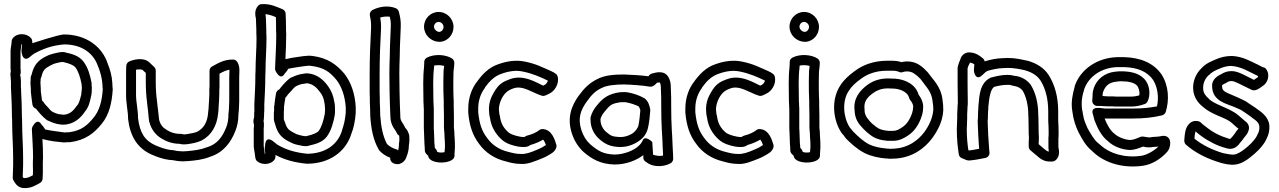

<svg xmlns="http://www.w3.org/2000/svg" viewBox="-20 -801 6423 964"><path d="M33 -455C33 -453 34 -451 34 -449V-441C30 -428 34 -418 34 -406V-402C35 -397 35 -393 35 -386V-358C35 -355 36 -349 36 -341V-340C38 -299 40 -256 40 -215V-213C41 -205 41 -195 41 -184C41 -125 46 -67 46 -10V30C46 51 44 70 44 93C44 97 46 103 49 107C52 111 63 138 94 143H96C137 147 166 125 180 118C188 114 194 105 194 96C195 74 196 54 195 29C195 17 195 5 196 -8V-10C196 -42 195 -72 193 -103C212 -98 231 -94 252 -91C268 -89 286 -88 298 -86H302C312 -86 320 -87 323 -87H332C409 -97 454 -133 492 -181C528 -225 542 -285 546 -352V-354C546 -358 545 -362 545 -363C545 -370 544 -379 544 -382V-384C542 -421 532 -454 521 -481C493 -568 411 -628 301 -628H299C270 -626 142 -584 142 -584V-593C142 -598 140 -605 136 -609C116 -634 68 -638 45 -610C42 -607 40 -602 39 -598C38 -589 38 -583 37 -580V-578C36 -570 33 -558 33 -543ZM81 -425C83 -429 84 -432 84 -436V-442C84 -446 84 -455 83 -458V-543C83 -549 86 -561 87 -573V-578H91C90 -567 89 -560 88 -550V-543C88 -541 88 -537 91 -527C91 -527 99 -488 131 -516C139 -523 147 -529 152 -532C196 -556 241 -573 302 -578C393 -578 452 -532 473 -465C473 -464 474 -464 474 -464C483 -441 492 -409 494 -381C494 -372 495 -367 495 -362C495 -358 496 -354 496 -353C492 -291 478 -245 452 -213C419 -171 388 -145 327 -137H323C315 -137 308 -136 304 -136C267 -141 240 -144 207 -151C204 -154 201 -163 188 -176C188 -176 172 -209 148 -173C144 -167 140 -161 140 -152C142 -105 146 -57 146 -11C145 5 145 17 145 31C146 49 146 63 145 79C128 88 116 94 101 93C96 92 99 94 94 86C94 69 96 52 96 30V-10C96 -69 91 -127 91 -184C91 -195 91 -205 90 -216C90 -260 88 -302 86 -342C86 -350 86 -358 85 -364V-386C85 -392 85 -401 84 -408V-411C84 -415 81 -422 81 -425ZM133 -379C133 -377 134 -374 134 -369V-366C135 -359 135 -351 135 -341V-339C137 -318 140 -295 143 -275C145 -265 152 -258 161 -255C162 -254 163 -252 164 -251C177 -234 188 -223 198 -213C203 -209 210 -201 221 -195H222C235 -189 249 -183 266 -179C268 -179 270 -178 271 -178C273 -178 283 -175 298 -175C352 -176 386 -210 406 -240C427 -265 431 -291 436 -312C441 -330 441 -345 441 -356V-365C441 -367 440 -369 440 -371V-384C433 -421 423 -460 399 -492C376 -522 339 -531 311 -537C307 -538 303 -540 295 -540C294 -540 285 -539 283 -539H281C279 -539 277 -538 276 -538C262 -535 246 -532 230 -526H228C202 -514 166 -498 149 -458C142 -443 140 -428 137 -422C137 -421 136 -421 136 -420C133 -411 134 -405 134 -401V-398C133 -396 133 -393 133 -391ZM183 -387C184 -391 184 -399 184 -401V-405C190 -419 192 -432 195 -438C204 -458 220 -466 249 -480C258 -483 270 -486 284 -489H286C288 -489 290 -489 294 -490C296 -490 295 -490 299 -489C327 -483 350 -474 359 -462C374 -442 383 -413 390 -377C390 -373 390 -368 391 -362V-356C391 -353 389 -333 388 -328V-326C380 -296 377 -281 365 -269C348 -244 329 -226 298 -225C294 -225 288 -227 274 -228C265 -230 255 -234 245 -239C242 -241 238 -243 232 -249C222 -262 210 -272 204 -280C202 -283 200 -289 191 -296C189 -311 187 -326 185 -342C185 -351 185 -358 184 -370C184 -374 184 -378 183 -387Z M613 -325C613 -280 623 -242 623 -207V-204C633 -118 669 -57 741 -25C767 -14 797 -2 831 2H834C836 2 839 3 846 3C859 6 881 9 899 9C909 9 915 8 919 8H921C963 5 1001 0 1035 -14C1102 -35 1140 -87 1162 -144C1171 -167 1177 -193 1177 -225C1180 -248 1180 -269 1181 -293V-412C1181 -422 1182 -433 1182 -445C1183 -457 1179 -502 1150 -502C1101 -503 1068 -479 1046 -468C1038 -464 1032 -456 1032 -446V-366C1032 -360 1031 -357 1031 -355V-327C1031 -308 1029 -293 1028 -272L1027 -254C1026 -248 1025 -239 1025 -237V-235C1021 -185 1002 -157 971 -140C958 -134 939 -131 915 -127C910 -127 906 -126 904 -126C904 -126 892 -128 889 -129H884C856 -129 836 -137 818 -148L817 -149C799 -159 786 -173 779 -199C776 -221 774 -250 770 -277L768 -296C764 -323 762 -358 762 -390V-446C762 -462 750 -468 740 -478L732 -486C702 -516 650 -502 628 -492C620 -488 614 -479 614 -470L613 -442ZM663 -325V-451C681 -455 695 -451 696 -450L704 -442C706 -440 710 -437 712 -435V-390C712 -356 714 -319 718 -290L720 -271V-270C724 -247 725 -217 729 -190C729 -189 730 -188 730 -188C740 -149 764 -121 792 -105C815 -91 846 -79 881 -79L889 -77H894C894 -77 894 -76 903 -76C912 -76 916 -77 917 -77H921C945 -81 968 -84 993 -96C1042 -122 1069 -170 1075 -230C1076 -239 1076 -243 1077 -248V-251L1078 -270C1079 -289 1081 -304 1081 -327V-348C1082 -356 1082 -361 1082 -366V-431C1100 -441 1115 -448 1132 -451V-446C1132 -437 1131 -425 1131 -412V-295C1130 -269 1130 -250 1127 -230V-227C1127 -202 1123 -179 1116 -162C1096 -111 1068 -76 1020 -62C1019 -62 1018 -61 1017 -61C993 -51 956 -45 918 -42C908 -42 904 -41 899 -41C886 -41 866 -43 855 -46C853 -46 850 -47 849 -47C847 -47 843 -48 836 -48C808 -52 785 -61 761 -71C707 -95 682 -134 673 -208C673 -252 663 -288 663 -325Z M1254 -70C1254 -54 1258 -41 1259 -32C1261 -21 1261 -5 1266 3C1289 30 1338 28 1358 1C1361 -3 1363 -9 1363 -14V-23C1409 1 1457 15 1520 21H1522C1632 21 1716 -38 1744 -129C1747 -137 1748 -142 1751 -149C1751 -150 1752 -151 1752 -152L1758 -176C1762 -194 1765 -215 1766 -234V-265C1762 -331 1743 -387 1709 -431C1670 -477 1625 -510 1550 -520C1538 -522 1533 -521 1526 -521H1523C1518 -520 1511 -520 1502 -519L1481 -516C1458 -513 1434 -509 1413 -504C1415 -546 1417 -585 1417 -628V-630C1416 -642 1416 -655 1416 -668C1416 -692 1415 -711 1414 -733C1414 -743 1406 -752 1398 -755C1374 -764 1339 -784 1292 -780C1286 -780 1281 -777 1277 -773C1253 -749 1264 -715 1265 -707C1265 -686 1267 -670 1267 -652C1267 -640 1267 -623 1268 -610C1268 -555 1263 -500 1263 -442C1262 -430 1262 -420 1262 -410C1262 -368 1259 -323 1257 -279V-254C1257 -247 1258 -243 1257 -238C1257 -237 1256 -235 1256 -234C1256 -226 1257 -219 1256 -213C1256 -212 1255 -211 1255 -210V-209C1251 -195 1252 -187 1255 -176V-163C1255 -161 1254 -159 1254 -158ZM1304 -70V-156C1305 -161 1305 -169 1305 -174V-180C1305 -183 1305 -186 1304 -189C1302 -194 1305 -199 1305 -205V-209C1306 -217 1306 -224 1306 -232C1307 -239 1307 -248 1307 -254V-277C1309 -319 1312 -366 1312 -410C1312 -420 1312 -429 1313 -439V-441C1313 -497 1318 -553 1318 -611V-613C1317 -626 1317 -639 1317 -652C1317 -674 1315 -691 1315 -708V-709C1315 -717 1313 -724 1313 -730C1331 -728 1346 -723 1365 -715C1366 -700 1366 -685 1366 -668C1366 -655 1366 -641 1367 -627C1367 -571 1363 -512 1361 -455C1361 -448 1366 -439 1370 -434C1394 -398 1409 -431 1409 -431C1421 -443 1425 -453 1428 -456C1447 -460 1467 -463 1488 -466L1509 -469C1514 -470 1518 -470 1528 -471C1532 -471 1540 -471 1543 -470C1607 -462 1636 -440 1670 -399C1695 -366 1712 -320 1716 -262V-236C1715 -222 1712 -202 1709 -188L1703 -165C1700 -157 1699 -151 1697 -145C1676 -76 1615 -30 1523 -29C1461 -35 1414 -50 1372 -75C1368 -78 1360 -85 1351 -92C1311 -122 1311 -71 1311 -71C1311 -71 1311 -70 1310 -64C1310 -62 1309 -59 1309 -57C1310 -47 1311 -40 1312 -29H1309C1309 -42 1304 -61 1304 -70ZM1355 -206C1355 -202 1355 -196 1358 -187C1358 -186 1359 -186 1359 -185C1362 -177 1364 -165 1371 -149C1388 -109 1424 -93 1450 -81C1451 -81 1451 -80 1452 -80C1468 -74 1483 -72 1497 -69C1498 -69 1500 -68 1502 -68H1504C1506 -68 1515 -67 1516 -67C1525 -67 1529 -69 1532 -70C1560 -77 1597 -84 1621 -115C1644 -147 1654 -186 1661 -224V-229C1661 -232 1662 -235 1662 -236V-251C1662 -261 1662 -278 1658 -292C1654 -319 1644 -345 1628 -367C1607 -397 1574 -430 1521 -433C1512 -433 1498 -429 1492 -429C1491 -429 1489 -428 1487 -428C1470 -424 1456 -418 1443 -412H1442C1431 -406 1424 -398 1419 -394C1409 -384 1398 -373 1385 -356V-355L1382 -352C1375 -349 1368 -342 1366 -333C1362 -312 1359 -289 1357 -268C1357 -267 1356 -267 1356 -266C1356 -256 1357 -248 1356 -241C1356 -240 1355 -239 1355 -238ZM1405 -202V-237C1406 -249 1406 -256 1406 -265C1408 -281 1410 -296 1413 -311C1420 -317 1424 -325 1426 -327C1432 -335 1444 -345 1454 -358C1460 -364 1463 -366 1466 -368C1476 -373 1486 -377 1495 -379C1506 -380 1514 -382 1521 -383C1550 -380 1570 -362 1588 -337C1599 -323 1606 -306 1609 -284C1609 -282 1610 -280 1610 -279C1611 -274 1612 -254 1612 -251V-245C1611 -239 1611 -234 1611 -231C1604 -194 1595 -165 1581 -145C1572 -133 1550 -125 1520 -118C1517 -117 1517 -117 1515 -117C1511 -118 1509 -118 1507 -118H1505C1492 -121 1480 -123 1470 -127C1441 -141 1426 -149 1418 -168L1417 -169C1414 -176 1410 -190 1405 -202Z M1836 -336C1837 -318 1837 -301 1837 -284V-283C1838 -261 1839 -241 1839 -221V-219C1843 -154 1854 -98 1881 -51C1882 -50 1883 -47 1884 -46C1899 -29 1918 -17 1939 -9V-7C1939 22 1973 26 1986 22C2002 17 2016 5 2022 -17C2028 -31 2033 -51 2033 -72C2036 -87 2036 -105 2035 -117V-119C2032 -135 2025 -149 2015 -159C2001 -189 1990 -192 1990 -215V-216C1988 -257 1987 -299 1986 -341L1985 -431C1985 -461 1986 -487 1987 -518L1988 -567C1989 -598 1991 -632 1992 -663C1994 -696 1988 -722 1982 -744C1980 -750 1974 -757 1967 -760C1924 -777 1876 -765 1849 -750C1840 -745 1835 -734 1837 -723C1842 -700 1844 -684 1843 -658C1839 -586 1836 -508 1836 -431ZM1886 -338V-431C1886 -508 1889 -584 1893 -656C1894 -679 1892 -696 1889 -713C1905 -718 1923 -719 1937 -717C1941 -701 1943 -687 1942 -665C1941 -634 1939 -602 1938 -569L1937 -520C1936 -489 1935 -463 1935 -431L1936 -341C1937 -299 1938 -256 1940 -215C1941 -169 1967 -147 1971 -136C1972 -133 1974 -129 1976 -127C1987 -116 1983 -125 1985 -112C1986 -102 1985 -90 1983 -79V-74C1983 -63 1981 -54 1979 -46C1976 -49 1972 -51 1968 -52C1950 -57 1934 -67 1923 -78C1903 -115 1893 -164 1889 -222C1889 -244 1888 -265 1887 -285C1887 -302 1887 -320 1886 -338Z M2105 -381C2105 -359 2106 -320 2106 -300C2106 -292 2106 -286 2107 -275C2107 -270 2107 -264 2108 -254V-166C2108 -157 2108 -150 2109 -138C2109 -121 2111 -95 2111 -82V-80C2112 -70 2113 -55 2113 -45C2113 -34 2121 -27 2129 -20L2130 -18C2133 7 2170 15 2195 15C2222 15 2262 7 2262 -20V-28C2262 -37 2264 -47 2264 -61V-77C2264 -90 2263 -103 2262 -116L2261 -140V-142C2260 -151 2259 -158 2259 -164V-221C2259 -237 2258 -256 2258 -270V-295C2256 -321 2256 -364 2256 -394C2256 -409 2257 -425 2257 -442C2258 -452 2261 -470 2261 -486C2261 -494 2257 -502 2250 -507C2218 -528 2161 -531 2124 -512C2116 -508 2110 -500 2110 -490V-481C2110 -478 2109 -474 2109 -463C2106 -438 2105 -409 2105 -381ZM2109 -667C2109 -626 2143 -593 2183 -591H2193C2231 -596 2257 -629 2257 -666C2257 -707 2223 -741 2182 -741C2142 -741 2109 -708 2109 -667ZM2155 -381C2155 -408 2156 -436 2159 -459V-462C2159 -464 2160 -470 2160 -472C2177 -475 2197 -474 2210 -470C2209 -460 2208 -453 2207 -445V-443C2207 -430 2206 -411 2206 -394C2206 -364 2206 -322 2208 -292V-270C2208 -254 2209 -235 2209 -221V-164C2209 -154 2210 -144 2211 -137L2212 -112C2213 -99 2214 -88 2214 -77V-61C2214 -55 2213 -47 2212 -37C2207 -36 2202 -35 2195 -35C2189 -35 2181 -36 2176 -38C2174 -43 2170 -54 2164 -57L2163 -58C2163 -68 2162 -75 2161 -83C2161 -101 2159 -125 2159 -139V-142C2158 -149 2158 -157 2158 -166V-259C2157 -265 2157 -271 2157 -277V-280C2156 -286 2156 -292 2156 -300C2156 -322 2155 -361 2155 -381ZM2159 -667C2159 -680 2170 -691 2182 -691C2195 -691 2207 -679 2207 -666C2207 -653 2198 -643 2188 -641H2184C2172 -642 2159 -654 2159 -667Z M2331 -235C2337 -171 2352 -122 2386 -78C2416 -36 2462 -4 2522 10C2543 16 2567 22 2596 22H2612C2636 20 2655 12 2672 6C2692 -2 2709 -8 2726 -17L2727 -18C2744 -28 2765 -36 2773 -60C2774 -64 2775 -70 2773 -75C2767 -93 2753 -153 2702 -153C2698 -153 2690 -151 2684 -145C2675 -138 2652 -126 2626 -120C2621 -118 2616 -116 2613 -113H2605C2602 -113 2597 -114 2590 -115C2565 -120 2543 -127 2531 -138C2508 -159 2494 -183 2490 -218C2490 -219 2489 -221 2489 -222L2487 -229C2487 -236 2485 -247 2485 -249V-258C2488 -293 2507 -326 2525 -340C2530 -345 2543 -352 2557 -357C2605 -375 2656 -333 2702 -320C2715 -317 2727 -326 2736 -330C2765 -342 2789 -381 2780 -416C2779 -421 2776 -427 2771 -430C2766 -434 2759 -439 2747 -444C2731 -451 2710 -461 2683 -472C2663 -480 2639 -487 2614 -492C2571 -501 2525 -494 2483 -479C2434 -463 2401 -427 2375 -391C2349 -358 2331 -310 2331 -256ZM2381 -238V-256C2381 -300 2396 -336 2415 -360V-362C2438 -394 2463 -419 2499 -431C2535 -444 2571 -449 2604 -442C2654 -432 2694 -414 2731 -396C2728 -386 2720 -378 2718 -377C2717 -377 2716 -375 2715 -375C2712 -374 2709 -372 2707 -371C2677 -384 2609 -430 2539 -403C2526 -398 2508 -392 2493 -379C2472 -362 2460 -338 2450 -319C2441 -301 2436 -280 2435 -260V-249C2435 -238 2437 -228 2437 -225C2437 -220 2439 -215 2440 -210C2446 -164 2468 -129 2497 -102C2521 -79 2555 -70 2582 -65C2589 -64 2596 -63 2605 -63H2614C2627 -63 2638 -69 2643 -73C2669 -80 2692 -91 2707 -100C2712 -95 2717 -84 2721 -73C2717 -70 2709 -65 2702 -61C2689 -54 2673 -48 2654 -40C2639 -34 2624 -30 2609 -28H2596C2573 -28 2557 -32 2534 -38C2486 -49 2450 -74 2426 -108C2399 -143 2387 -179 2381 -238Z M2851 -132C2863 -95 2882 -64 2910 -38C2951 -3 2994 23 3065 25C3123 25 3174 5 3210 -22V-9C3210 -1 3215 7 3222 11L3237 21C3271 40 3319 35 3348 18C3355 14 3360 5 3360 -4L3359 -31C3358 -44 3358 -55 3357 -69L3356 -93C3356 -108 3354 -127 3353 -148C3351 -194 3350 -212 3350 -259C3350 -299 3350 -326 3348 -363C3348 -379 3346 -400 3334 -417C3312 -451 3267 -435 3254 -432C3247 -430 3240 -426 3236 -418C3198 -423 3147 -426 3113 -427C3065 -427 3016 -424 2977 -403C2938 -383 2914 -359 2886 -321C2849 -270 2826 -209 2851 -132ZM2899 -148C2880 -207 2895 -248 2926 -291C2952 -327 2968 -343 3000 -359H3001C3023 -372 3069 -377 3113 -377C3150 -376 3209 -372 3242 -366C3258 -363 3272 -378 3278 -385V-386C3286 -387 3291 -387 3293 -387C3295 -384 3298 -373 3298 -362V-361C3300 -326 3300 -299 3300 -259C3300 -212 3301 -192 3303 -146C3304 -123 3306 -106 3306 -93L3307 -66V-65C3308 -56 3308 -42 3309 -29V-20C3288 -15 3271 -21 3259 -24C3258 -48 3257 -62 3255 -88C3255 -88 3217 -126 3206 -94C3203 -86 3193 -74 3187 -69C3164 -46 3113 -25 3065 -25C3007 -27 2981 -45 2944 -76C2923 -95 2909 -118 2899 -148ZM2945 -199C2945 -156 2966 -122 2991 -101C3019 -77 3044 -65 3088 -63H3097C3136 -63 3171 -80 3192 -96C3212 -110 3227 -132 3233 -157C3240 -186 3243 -220 3245 -247C3245 -250 3245 -253 3244 -255C3241 -268 3237 -293 3214 -309H3213C3191 -322 3157 -333 3133 -337C3119 -340 3106 -338 3096 -338H3093C3036 -330 3008 -310 2978 -273C2961 -253 2952 -235 2947 -218C2944 -210 2945 -204 2945 -199ZM2995 -199V-204C2998 -214 3004 -227 3016 -241C3044 -275 3050 -281 3098 -288H3122C3123 -288 3123 -287 3124 -287C3140 -285 3174 -274 3186 -267C3188 -265 3191 -262 3195 -247C3193 -222 3190 -191 3185 -169C3183 -160 3170 -142 3163 -137C3151 -125 3121 -113 3097 -113H3090C3054 -115 3047 -119 3023 -139C3008 -152 2995 -174 2995 -199Z M3421 -235C3427 -171 3442 -122 3476 -78C3506 -36 3552 -4 3612 10C3633 16 3657 22 3686 22H3702C3726 20 3745 12 3762 6C3782 -2 3799 -8 3816 -17L3817 -18C3834 -28 3855 -36 3863 -60C3864 -64 3865 -70 3863 -75C3857 -93 3843 -153 3792 -153C3788 -153 3780 -151 3774 -145C3765 -138 3742 -126 3716 -120C3711 -118 3706 -116 3703 -113H3695C3692 -113 3687 -114 3680 -115C3655 -120 3633 -127 3621 -138C3598 -159 3584 -183 3580 -218C3580 -219 3579 -221 3579 -222L3577 -229C3577 -236 3575 -247 3575 -249V-258C3578 -293 3597 -326 3615 -340C3620 -345 3633 -352 3647 -357C3695 -375 3746 -333 3792 -320C3805 -317 3817 -326 3826 -330C3855 -342 3879 -381 3870 -416C3869 -421 3866 -427 3861 -430C3856 -434 3849 -439 3837 -444C3821 -451 3800 -461 3773 -472C3753 -480 3729 -487 3704 -492C3661 -501 3615 -494 3573 -479C3524 -463 3491 -427 3465 -391C3439 -358 3421 -310 3421 -256ZM3471 -238V-256C3471 -300 3486 -336 3505 -360V-362C3528 -394 3553 -419 3589 -431C3625 -444 3661 -449 3694 -442C3744 -432 3784 -414 3821 -396C3818 -386 3810 -378 3808 -377C3807 -377 3806 -375 3805 -375C3802 -374 3799 -372 3797 -371C3767 -384 3699 -430 3629 -403C3616 -398 3598 -392 3583 -379C3562 -362 3550 -338 3540 -319C3531 -301 3526 -280 3525 -260V-249C3525 -238 3527 -228 3527 -225C3527 -220 3529 -215 3530 -210C3536 -164 3558 -129 3587 -102C3611 -79 3645 -70 3672 -65C3679 -64 3686 -63 3695 -63H3704C3717 -63 3728 -69 3733 -73C3759 -80 3782 -91 3797 -100C3802 -95 3807 -84 3811 -73C3807 -70 3799 -65 3792 -61C3779 -54 3763 -48 3744 -40C3729 -34 3714 -30 3699 -28H3686C3663 -28 3647 -32 3624 -38C3576 -49 3540 -74 3516 -108C3489 -143 3477 -179 3471 -238Z M3940 -381C3940 -359 3941 -320 3941 -300C3941 -292 3941 -286 3942 -275C3942 -270 3942 -264 3943 -254V-166C3943 -157 3943 -150 3944 -138C3944 -121 3946 -95 3946 -82V-80C3947 -70 3948 -55 3948 -45C3948 -34 3956 -27 3964 -20L3965 -18C3968 7 4005 15 4030 15C4057 15 4097 7 4097 -20V-28C4097 -37 4099 -47 4099 -61V-77C4099 -90 4098 -103 4097 -116L4096 -140V-142C4095 -151 4094 -158 4094 -164V-221C4094 -237 4093 -256 4093 -270V-295C4091 -321 4091 -364 4091 -394C4091 -409 4092 -425 4092 -442C4093 -452 4096 -470 4096 -486C4096 -494 4092 -502 4085 -507C4053 -528 3996 -531 3959 -512C3951 -508 3945 -500 3945 -490V-481C3945 -478 3944 -474 3944 -463C3941 -438 3940 -409 3940 -381ZM3944 -667C3944 -626 3978 -593 4018 -591H4028C4066 -596 4092 -629 4092 -666C4092 -707 4058 -741 4017 -741C3977 -741 3944 -708 3944 -667ZM3990 -381C3990 -408 3991 -436 3994 -459V-462C3994 -464 3995 -470 3995 -472C4012 -475 4032 -474 4045 -470C4044 -460 4043 -453 4042 -445V-443C4042 -430 4041 -411 4041 -394C4041 -364 4041 -322 4043 -292V-270C4043 -254 4044 -235 4044 -221V-164C4044 -154 4045 -144 4046 -137L4047 -112C4048 -99 4049 -88 4049 -77V-61C4049 -55 4048 -47 4047 -37C4042 -36 4037 -35 4030 -35C4024 -35 4016 -36 4011 -38C4009 -43 4005 -54 3999 -57L3998 -58C3998 -68 3997 -75 3996 -83C3996 -101 3994 -125 3994 -139V-142C3993 -149 3993 -157 3993 -166V-259C3992 -265 3992 -271 3992 -277V-280C3991 -286 3991 -292 3991 -300C3991 -322 3990 -361 3990 -381ZM3994 -667C3994 -680 4005 -691 4017 -691C4030 -691 4042 -679 4042 -666C4042 -653 4033 -643 4023 -641H4019C4007 -642 3994 -654 3994 -667Z M4199 -372C4151 -299 4163 -197 4205 -134C4213 -126 4220 -116 4225 -109C4226 -108 4226 -107 4227 -106C4252 -81 4283 -52 4322 -32C4355 -16 4393 -8 4431 -5H4438C4440 -5 4442 -4 4444 -4H4454C4464 -4 4471 -5 4476 -5H4478C4561 -11 4622 -55 4661 -108C4689 -147 4713 -192 4716 -247V-249C4716 -266 4715 -283 4712 -302C4704 -367 4665 -400 4641 -434C4641 -435 4640 -436 4639 -437C4626 -451 4613 -464 4596 -475C4568 -493 4536 -496 4506 -489C4494 -493 4478 -496 4460 -496H4430C4367 -495 4313 -476 4271 -444C4244 -424 4218 -402 4199 -372ZM4241 -344C4256 -368 4274 -384 4301 -404C4335 -430 4377 -445 4430 -446H4460C4476 -446 4484 -444 4497 -439C4502 -437 4508 -437 4513 -439C4530 -445 4553 -443 4568 -433C4580 -425 4592 -415 4602 -404C4632 -362 4656 -343 4662 -295V-294C4665 -279 4666 -263 4666 -250C4663 -209 4645 -171 4621 -138C4588 -94 4539 -60 4475 -55C4465 -55 4460 -54 4454 -54H4447C4441 -55 4435 -55 4434 -55C4399 -58 4369 -64 4344 -76C4316 -90 4287 -117 4264 -140C4257 -149 4250 -157 4246 -162C4214 -212 4207 -293 4241 -344ZM4271 -244C4272 -208 4289 -181 4306 -164C4320 -148 4333 -136 4349 -124C4376 -103 4404 -97 4436 -94H4464C4498 -94 4521 -109 4538 -120C4573 -142 4596 -180 4608 -219C4614 -236 4615 -252 4615 -269V-271C4613 -295 4601 -314 4592 -326C4577 -379 4522 -403 4474 -406H4472C4464 -406 4455 -407 4443 -407H4432C4392 -406 4360 -393 4334 -374C4300 -348 4262 -309 4271 -244ZM4321 -246V-250C4315 -291 4334 -312 4364 -334C4382 -347 4403 -356 4432 -357H4443C4451 -357 4459 -356 4471 -356C4510 -353 4540 -332 4544 -311C4545 -307 4547 -303 4549 -300C4558 -288 4563 -281 4565 -268C4565 -256 4563 -244 4560 -235C4550 -203 4532 -176 4510 -162C4493 -151 4482 -144 4464 -144H4439C4411 -147 4394 -152 4379 -164C4363 -176 4355 -183 4343 -197L4342 -199C4331 -210 4321 -227 4321 -246Z M4784 -151C4784 -105 4788 -64 4794 -26C4795 -18 4801 -10 4809 -7L4824 -1C4829 2 4841 7 4855 4C4880 2 4910 -5 4927 -8C4940 -10 4950 -23 4948 -36C4947 -44 4946 -51 4946 -56V-58C4943 -101 4940 -142 4939 -187V-196C4940 -200 4940 -208 4940 -211C4940 -220 4941 -231 4941 -244V-245C4942 -247 4942 -250 4942 -252V-262C4942 -264 4942 -263 4943 -272C4947 -317 4955 -355 4972 -365C4995 -371 5015 -375 5039 -375C5047 -375 5051 -375 5058 -373L5059 -372L5074 -369C5094 -365 5105 -358 5115 -345C5131 -318 5143 -275 5143 -222V-220C5144 -212 5144 -202 5144 -193C5144 -170 5145 -149 5145 -129V-125C5146 -120 5146 -115 5146 -108C5146 -101 5146 -96 5145 -91V-65C5145 -58 5148 -51 5154 -46L5185 -20C5196 -11 5217 12 5255 10H5263C5268 10 5274 8 5278 5C5307 -17 5295 -53 5294 -63V-106C5295 -113 5295 -122 5295 -127V-143C5295 -162 5294 -179 5293 -197V-241C5293 -315 5276 -375 5246 -423C5222 -461 5184 -483 5140 -496H5138C5111 -502 5078 -510 5040 -510C5029 -510 5022 -509 5015 -509C4983 -508 4954 -502 4928 -494C4928 -494 4927 -494 4924 -493C4923 -498 4920 -504 4915 -508C4904 -517 4884 -534 4857 -537C4828 -543 4806 -524 4801 -501C4796 -491 4792 -479 4789 -467C4789 -465 4788 -463 4788 -461V-376C4788 -348 4789 -324 4789 -298V-280L4788 -273V-270C4788 -258 4786 -243 4786 -226V-206C4786 -190 4784 -171 4784 -151ZM4834 -151C4834 -167 4836 -186 4836 -206V-226C4836 -238 4838 -254 4838 -269L4839 -276V-298C4839 -326 4838 -350 4838 -376V-458C4841 -468 4844 -476 4848 -482C4849 -484 4850 -486 4850 -487C4856 -486 4865 -483 4872 -478C4871 -467 4871 -460 4870 -452V-443C4870 -443 4878 -390 4913 -425C4924 -436 4934 -444 4939 -445C4940 -445 4940 -446 4941 -446C4962 -452 4990 -458 5015 -459C5026 -459 5033 -460 5040 -460C5071 -460 5102 -454 5127 -448C5164 -437 5188 -421 5204 -397C5228 -359 5243 -307 5243 -241V-195C5244 -177 5245 -160 5245 -143V-127C5245 -121 5245 -115 5244 -112V-61C5244 -53 5246 -45 5246 -40C5237 -41 5230 -47 5217 -58L5195 -77V-85C5196 -95 5196 -101 5196 -108C5196 -114 5196 -123 5195 -131C5195 -153 5194 -172 5194 -193C5194 -202 5194 -212 5193 -223C5193 -283 5180 -334 5157 -372C5157 -373 5156 -374 5156 -374C5139 -397 5115 -413 5084 -419L5069 -421C5059 -424 5051 -425 5039 -425C5006 -425 4981 -418 4957 -412C4955 -412 4953 -411 4952 -410C4899 -384 4897 -319 4893 -274V-273C4893 -271 4892 -268 4892 -263V-255C4891 -250 4891 -246 4891 -244C4891 -235 4890 -224 4890 -211V-205C4890 -203 4889 -201 4889 -199V-187C4890 -141 4893 -99 4896 -54C4878 -51 4862 -47 4848 -46H4845L4842 -47C4837 -79 4834 -114 4834 -151Z M5365 -236C5369 -202 5381 -165 5395 -137C5395 -136 5396 -136 5396 -135C5412 -106 5429 -71 5461 -45C5464 -43 5466 -39 5475 -32C5529 16 5618 46 5720 31C5765 24 5804 -2 5830 -28C5835 -33 5845 -41 5851 -57C5865 -97 5847 -127 5807 -117C5794 -114 5786 -115 5763 -113C5762 -113 5761 -112 5760 -112C5749 -110 5749 -111 5735 -113L5722 -115C5718 -116 5712 -116 5707 -114C5690 -107 5669 -98 5654 -98C5623 -100 5590 -115 5574 -131C5555 -145 5538 -175 5526 -206H5669C5722 -206 5771 -211 5815 -222C5822 -224 5830 -230 5833 -239C5851 -297 5849 -370 5812 -427C5772 -486 5703 -512 5625 -514H5588C5492 -511 5406 -456 5376 -369V-366C5374 -359 5372 -350 5369 -339L5366 -324C5360 -296 5359 -265 5365 -236ZM5414 -245C5410 -264 5410 -294 5414 -314L5417 -329C5419 -337 5422 -344 5424 -354C5447 -418 5511 -461 5588 -464H5625C5694 -462 5742 -440 5770 -399C5793 -362 5799 -310 5789 -267C5753 -260 5713 -256 5669 -256H5528C5521 -256 5517 -258 5503 -259H5491C5491 -259 5454 -262 5468 -225C5470 -220 5471 -210 5475 -198C5489 -161 5509 -118 5543 -92C5570 -66 5611 -50 5652 -48H5653C5678 -48 5703 -59 5719 -65L5726 -64C5727 -64 5727 -63 5727 -63C5740 -61 5753 -60 5769 -63C5781 -64 5788 -64 5796 -65C5777 -46 5741 -24 5712 -19C5624 -6 5551 -32 5508 -70C5505 -73 5502 -76 5493 -83C5473 -99 5457 -128 5440 -158C5436 -167 5435 -170 5432 -177C5423 -196 5418 -220 5415 -243C5415 -244 5414 -244 5414 -245ZM5464 -294C5464 -279 5478 -269 5489 -269H5508C5522 -268 5533 -267 5548 -267H5566C5577 -266 5583 -266 5591 -266H5659C5685 -266 5707 -271 5728 -279C5734 -281 5738 -285 5741 -290C5758 -323 5754 -376 5724 -406C5695 -436 5651 -443 5608 -443H5600C5594 -442 5586 -442 5578 -441C5526 -435 5487 -404 5471 -357V-355C5466 -346 5465 -320 5465 -309C5464 -302 5464 -298 5464 -294ZM5516 -319C5516 -324 5516 -330 5517 -333C5517 -334 5518 -336 5518 -338C5529 -369 5547 -387 5585 -391H5586C5589 -392 5594 -392 5605 -393H5608C5647 -393 5675 -386 5688 -372C5697 -363 5704 -339 5700 -322C5689 -319 5675 -316 5659 -316H5591C5583 -316 5577 -316 5571 -317H5548C5536 -317 5529 -318 5516 -319Z M5926 -96C5926 -90 5928 -80 5934 -75C5983 -32 6043 -3 6108 16C6108 16 6109 17 6110 17C6128 21 6155 29 6184 25C6214 21 6241 2 6257 -11C6284 -32 6314 -59 6333 -92C6342 -110 6351 -126 6353 -151V-155C6358 -204 6322 -233 6294 -252C6276 -266 6256 -277 6241 -288C6240 -288 6240 -290 6239 -290C6223 -299 6209 -305 6194 -312C6145 -335 6116 -338 6116 -366V-369C6115 -374 6116 -375 6137 -385C6138 -385 6139 -386 6140 -387C6146 -391 6153 -394 6162 -394C6175 -394 6183 -389 6201 -381C6220 -371 6241 -362 6264 -350C6284 -340 6308 -361 6318 -368C6345 -383 6359 -425 6337 -454C6334 -459 6329 -462 6323 -463C6317 -464 6308 -471 6292 -478C6257 -494 6221 -517 6166 -520H6164C6134 -520 6108 -513 6087 -504C6062 -493 6036 -484 6013 -459C5982 -430 5967 -387 5971 -349C5974 -314 5994 -285 6018 -266C6058 -229 6119 -214 6151 -194L6152 -193C6161 -188 6170 -179 6181 -169C6188 -163 6191 -160 6198 -155C6196 -152 6191 -146 6188 -143C6180 -131 6175 -123 6166 -113L6156 -103C6146 -105 6131 -112 6117 -116C6095 -125 6070 -137 6043 -158C6031 -168 6017 -177 6010 -185C6007 -188 6003 -191 5998 -192C5956 -202 5937 -166 5932 -144C5928 -126 5927 -108 5926 -96ZM5977 -105C5978 -120 5980 -135 5983 -141C6016 -111 6063 -83 6100 -69C6101 -69 6102 -68 6102 -68C6114 -64 6128 -59 6144 -55C6179 -47 6199 -75 6202 -78V-79C6213 -91 6221 -102 6229 -113C6236 -121 6269 -157 6238 -188C6237 -189 6236 -190 6235 -190C6226 -197 6222 -201 6215 -207C6206 -215 6192 -228 6177 -237C6133 -264 6078 -278 6051 -303L6050 -305C6034 -318 6022 -334 6021 -353C6019 -377 6027 -403 6048 -423C6049 -423 6050 -424 6050 -424C6064 -439 6080 -447 6107 -458C6124 -465 6142 -470 6163 -470C6214 -466 6252 -440 6297 -419C6296 -415 6294 -412 6294 -412C6293 -412 6293 -411 6292 -411C6285 -407 6279 -402 6276 -400C6255 -411 6239 -418 6224 -426C6223 -426 6222 -427 6222 -427C6208 -433 6189 -444 6162 -444C6142 -444 6125 -437 6114 -430C6098 -422 6062 -405 6066 -365C6068 -292 6143 -279 6172 -266C6187 -259 6202 -254 6214 -247C6233 -234 6249 -224 6263 -213C6264 -213 6265 -211 6265 -211C6292 -193 6305 -180 6303 -159V-154C6301 -138 6297 -132 6289 -116C6275 -92 6252 -70 6227 -51C6213 -40 6192 -27 6178 -25C6164 -23 6142 -28 6121 -32C6065 -49 6016 -73 5977 -105Z"/></svg>

Font: Hussar Pisanka
Style: Out
Weight: 400
Designer: Robert Jablonski
Foundry: Cannot Into Space Fonts
Version: Version 1.070